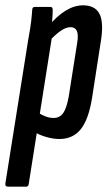

<svg xmlns="http://www.w3.org/2000/svg" viewBox="-38 -516 406 721"><path d="M185 6Q162 6 136 -1.5Q110 -9 90 -21L102 -95Q117 -85 132.5 -79Q148 -73 163 -73Q186 -73 199 -91Q212 -109 220 -153L252 -356Q257 -386 250.5 -400Q244 -414 227 -414Q209 -414 187.5 -398.5Q166 -383 144 -358L143 -417Q176 -456 208.5 -476Q241 -496 274 -496Q319 -496 335.5 -464Q352 -432 341 -363L308 -150Q295 -68 265.5 -31Q236 6 185 6ZM-8 185Q-19 185 -18 174L68 -367Q76 -410 79 -436Q82 -462 83 -479Q83 -490 93 -490H151Q160 -490 160 -479Q160 -461 157.5 -435Q155 -409 152 -392L157 -377L70 174Q69 185 60 185Z"/></svg>

Font: Sofia Sans Extra Condensed SemiBold
Style: Italic
Weight: 600
Italic angle: -9°
Designer: Botio Nikoltchev, Ani Petrova
Foundry: lettersoup
Version: Version 4.101